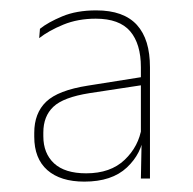

<svg xmlns="http://www.w3.org/2000/svg" viewBox="-20 -666 372 370"><path d="M251.5 -322 253 -399.5 251.5 -401.5V-508V-536.5Q251.5 -581.5 230.8 -605.8Q210 -630 164.5 -630Q130 -630 102 -618.5Q74 -607 55.5 -592.5L57 -610.5Q72.5 -623 100 -634.5Q127.5 -646 165.5 -646Q192 -646 211.5 -639Q231 -632 243.8 -618Q256.5 -604 262.8 -583.5Q269 -563 269 -536.5V-322ZM142.5 -316Q96.5 -316 71.2 -338.2Q46 -360.5 46 -402.5V-410Q46 -448 69 -470Q92 -492 149.5 -501L256.5 -518L257.5 -502.5L152.5 -486.5Q102 -478.5 82.8 -460.2Q63.5 -442 63.5 -410.5V-403.5Q63.5 -370.5 84.2 -351.2Q105 -332 146 -332Q193 -332 220.2 -358Q247.5 -384 253 -420.5L261.5 -407.5H257Q253.5 -370.5 224.5 -343.2Q195.5 -316 142.5 -316Z"/></svg>

Font: Anek Odia Thin
Style: Regular
Weight: 250
Version: Version 1.003